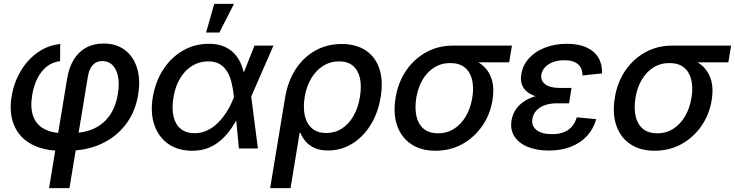

<svg xmlns="http://www.w3.org/2000/svg" viewBox="-20 -764 3782 988"><path d="M232.4 204.1 325.7 -360.8Q335 -417 359.4 -457Q383.8 -497.1 422.6 -518.6Q461.4 -540 513.7 -540Q579.1 -540 623.3 -506.1Q667.5 -472.2 685.5 -412.8Q703.6 -353.5 690.9 -276.9Q676.3 -187 626.2 -122.3Q576.2 -57.6 499.5 -22.9Q422.9 11.7 327.1 11.7H295.9Q202.1 11.7 140.1 -22.9Q78.1 -57.6 52 -120.8Q25.9 -184.1 40 -269Q51.8 -339.4 86.2 -397.7Q120.6 -456.1 172.9 -493.4Q225.1 -530.8 290 -537.6L289.1 -449.2Q251 -445.3 221.4 -422.1Q191.9 -398.9 172.6 -360.8Q153.3 -322.8 145.5 -273.9Q134.8 -209 150.9 -165.5Q167 -122.1 207.8 -100.3Q248.5 -78.6 311 -78.6H342.3Q408.7 -78.6 459.7 -100.8Q510.7 -123 543 -168Q575.2 -212.9 586.4 -279.8Q594.7 -329.1 587.9 -367.4Q581.1 -405.8 560.3 -427.7Q539.6 -449.7 506.3 -449.7Q484.9 -449.7 469.7 -439.7Q454.6 -429.7 445.3 -411.6Q436 -393.6 432.1 -368.7L337.4 204.1Z M969.2 11.7Q896 11.7 845.9 -23.4Q795.9 -58.6 774.4 -120.8Q752.9 -183.1 766.1 -263.2Q779.8 -344.7 820.1 -406.5Q860.4 -468.3 920.7 -503.4Q981 -538.6 1054.7 -538.6Q1101.6 -538.6 1134.8 -523.9Q1168 -509.3 1189.7 -484.1Q1211.4 -459 1223.4 -427Q1235.4 -395 1240.2 -359.4H1272.5V-269L1307.1 0H1209.5L1183.6 -266.1Q1180.2 -303.2 1172.1 -336.4Q1164.1 -369.6 1149.4 -394.8Q1134.8 -419.9 1110.8 -434.1Q1086.9 -448.2 1051.3 -448.2Q1006.3 -448.2 969.2 -425.5Q932.1 -402.8 907 -361.3Q881.8 -319.8 872.6 -262.7Q863.3 -207 872.8 -165.5Q882.3 -124 909.7 -101.3Q937 -78.6 981.4 -78.6Q1017.1 -78.6 1047.6 -93.5Q1078.1 -108.4 1103.5 -134Q1128.9 -159.7 1149.2 -192.9Q1169.4 -226.1 1183.6 -263.2L1289.6 -529.3H1387.2L1271 -263.2L1241.2 -171.9H1210.4Q1192.9 -136.2 1170.4 -103.5Q1147.9 -70.8 1119.1 -44.7Q1090.3 -18.6 1053.5 -3.4Q1016.6 11.7 969.2 11.7ZM1040.5 -596.7 1082.5 -744.1H1184.1L1108.9 -596.7Z M1370.1 204.1 1446.8 -260.3Q1460.9 -345.7 1501.5 -408Q1542 -470.2 1602.8 -503.9Q1663.6 -537.6 1738.3 -537.6Q1812 -537.6 1861.8 -504.6Q1911.6 -471.7 1932.1 -410.6Q1952.6 -349.6 1939 -265.1Q1925.3 -182.1 1886.5 -120.1Q1847.7 -58.1 1791.3 -23.9Q1734.9 10.3 1668 10.3Q1626.5 10.3 1598.4 -2.7Q1570.3 -15.6 1552.7 -36.4Q1535.2 -57.1 1525.4 -81.1H1522L1475.1 204.1ZM1658.7 -79.6Q1704.1 -79.6 1739.7 -102.8Q1775.4 -126 1799.3 -168Q1823.2 -210 1832 -264.6Q1841.3 -319.8 1832.3 -361.1Q1823.2 -402.3 1796.4 -425.3Q1769.5 -448.2 1724.6 -448.2Q1679.7 -448.2 1643.1 -425.3Q1606.4 -402.3 1581.8 -361.3Q1557.1 -320.3 1547.9 -265.1Q1539.1 -209.5 1548.8 -167.5Q1558.6 -125.5 1586.7 -102.5Q1614.7 -79.6 1658.7 -79.6Z M2221.2 11.7Q2146 11.7 2095.2 -22.7Q2044.4 -57.1 2023.4 -118.4Q2002.4 -179.7 2015.6 -260.3Q2028.8 -340.8 2070.1 -401.1Q2111.3 -461.4 2173.3 -495.4Q2235.4 -529.3 2310.1 -529.3H2614.3L2600.1 -443.4H2384.8L2296.9 -439.5Q2250.5 -439.5 2214.4 -416.7Q2178.2 -394 2154.5 -353.8Q2130.9 -313.5 2122.1 -260.3Q2113.8 -208 2122.8 -166.7Q2131.8 -125.5 2159.7 -101.8Q2187.5 -78.1 2234.4 -78.1Q2280.8 -78.1 2317.4 -101.8Q2354 -125.5 2377.7 -166.5Q2401.4 -207.5 2410.2 -260.3Q2418.9 -313.5 2409.2 -353.8Q2399.4 -394 2371.6 -416.7Q2343.8 -439.5 2297.4 -439.5L2301.8 -477.1Q2355 -477.1 2398.2 -463.1Q2441.4 -449.2 2470.7 -421.1Q2500 -393.1 2512 -350.1Q2523.9 -307.1 2514.2 -248Q2502 -173.8 2460.9 -115Q2419.9 -56.2 2358.2 -22.2Q2296.4 11.7 2221.2 11.7Z M2804.2 10.7Q2742.2 10.7 2696 -8.1Q2649.9 -26.9 2627.2 -61.8Q2604.5 -96.7 2612.3 -145Q2617.7 -176.3 2635 -201.7Q2652.3 -227.1 2681.6 -245.4Q2710.9 -263.7 2752.2 -273.4Q2793.5 -283.2 2846.2 -283.2H2916.5L2908.2 -232.4H2845.7Q2811 -232.4 2784.2 -222.9Q2757.3 -213.4 2740.7 -195.6Q2724.1 -177.7 2719.7 -153.3Q2713.4 -116.7 2740.7 -95.2Q2768.1 -73.7 2820.8 -73.7Q2856.4 -73.7 2881.6 -83.7Q2906.7 -93.8 2923.1 -113Q2939.5 -132.3 2948.2 -160.2L3048.3 -150.9Q3033.2 -99.1 2999.3 -63Q2965.3 -26.9 2915.8 -8.1Q2866.2 10.7 2804.2 10.7ZM2845.7 -254.9Q2793 -254.9 2755.9 -263.4Q2718.8 -272 2696.3 -288.6Q2673.8 -305.2 2665.5 -328.9Q2657.2 -352.5 2662.6 -382.3Q2670.4 -430.2 2703.1 -465.3Q2735.8 -500.5 2786.1 -519.5Q2836.4 -538.6 2897.5 -538.6Q2957.5 -538.6 2998 -520Q3038.6 -501.5 3059.1 -467.3Q3079.6 -433.1 3078.1 -386.2L2977.1 -375.5Q2978 -412.1 2954.6 -433.1Q2931.2 -454.1 2883.8 -454.1Q2835.9 -454.1 2803.5 -433.3Q2771 -412.6 2765.6 -379.4Q2761.2 -349.6 2785.2 -330.6Q2809.1 -311.5 2861.8 -311.5H2920.9L2911.6 -254.9Z M3349.1 11.7Q3273.9 11.7 3223.1 -22.7Q3172.4 -57.1 3151.4 -118.4Q3130.4 -179.7 3143.6 -260.3Q3156.7 -340.8 3198 -401.1Q3239.3 -461.4 3301.3 -495.4Q3363.3 -529.3 3438 -529.3H3742.2L3728 -443.4H3512.7L3424.8 -439.5Q3378.4 -439.5 3342.3 -416.7Q3306.2 -394 3282.5 -353.8Q3258.8 -313.5 3250 -260.3Q3241.7 -208 3250.7 -166.7Q3259.8 -125.5 3287.6 -101.8Q3315.4 -78.1 3362.3 -78.1Q3408.7 -78.1 3445.3 -101.8Q3481.9 -125.5 3505.6 -166.5Q3529.3 -207.5 3538.1 -260.3Q3546.9 -313.5 3537.1 -353.8Q3527.3 -394 3499.5 -416.7Q3471.7 -439.5 3425.3 -439.5L3429.7 -477.1Q3482.9 -477.1 3526.1 -463.1Q3569.3 -449.2 3598.6 -421.1Q3627.9 -393.1 3639.9 -350.1Q3651.9 -307.1 3642.1 -248Q3629.9 -173.8 3588.9 -115Q3547.9 -56.2 3486.1 -22.2Q3424.3 11.7 3349.1 11.7Z"/></svg>

Font: Inter 24pt Medium
Style: Italic
Weight: 500
Italic angle: -9.3988°
Designer: Rasmus Andersson
Foundry: rsms
Version: Version 4.001;git-66647c0bb